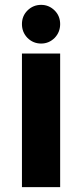

<svg xmlns="http://www.w3.org/2000/svg" viewBox="-20 -770 340 790"><path d="M70.3 -670.9Q70.3 -637.7 92.8 -614.3Q116.2 -590.8 149.4 -590.8Q181.6 -590.8 205.1 -614.3Q227.5 -637.7 227.5 -670.9Q227.5 -704.1 205.1 -726.6Q181.6 -750 149.4 -750Q116.2 -750 92.8 -726.6Q70.3 -704.1 70.3 -670.9ZM70.3 0Q80.1 0 109.4 0Q138.7 0 227.5 0Q227.5 -137.7 227.5 -549.8Q188.5 -549.8 70.3 -549.8Q70.3 -515.6 70.3 -412.1Q70.3 -309.6 70.3 0Z"/></svg>

Font: Big John
Style: Regular
Weight: 400
Designer: Ion Lucin
Version: Version 1.000